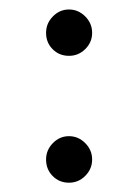

<svg xmlns="http://www.w3.org/2000/svg" viewBox="-20 -393 297 413"><path d="M79.1 -322.3Q79.1 -342.8 93.8 -357.7Q108.4 -372.6 128.4 -372.6Q148.4 -372.6 163.3 -357.7Q178.2 -342.8 178.2 -322.3Q178.2 -302.2 163.6 -287.6Q148.9 -272.9 128.4 -272.9Q107.4 -272.9 93.3 -287.1Q79.1 -301.3 79.1 -322.3ZM79.1 -49.8Q79.1 -70.3 93.8 -85.2Q108.4 -100.1 128.4 -100.1Q148.4 -100.1 163.3 -85.2Q178.2 -70.3 178.2 -49.8Q178.2 -29.8 163.6 -14.9Q148.9 0 128.4 0Q107.4 0 93.3 -14.4Q79.1 -28.8 79.1 -49.8Z"/></svg>

Font: Vazirmatn UI FD ExtraLight
Style: Regular
Weight: 200
Designer: Saber Rastikerdar
Foundry: Saber Rastikerdar
Version: Version 33.003